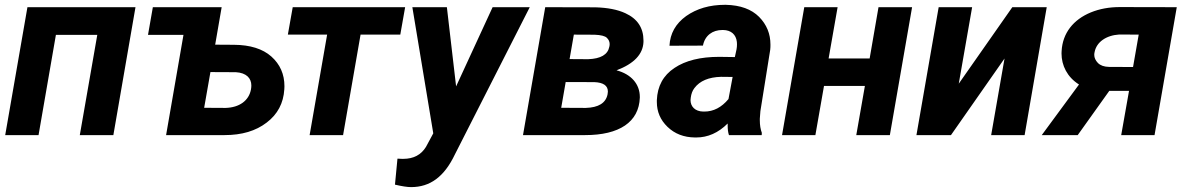

<svg xmlns="http://www.w3.org/2000/svg" viewBox="-20 -558 4906 793"><path d="M539.6 -528.3H93.3L1.5 0H139.2L210.9 -414.1H381.8L309.6 0H448.2Z M591.3 -414.1H737.8L666 0H907.7C978.5 0 1036.6 -17.1 1081.5 -51.8C1126.5 -85.9 1150.9 -131.8 1154.3 -189.5C1154.3 -193.4 1154.8 -197.3 1154.8 -201.7C1154.8 -251.5 1136.7 -292.5 1100.6 -324.7C1064.9 -356.4 1013.2 -372.6 946.3 -373L868.7 -373.5L895.5 -528.3H611.3ZM954.1 -259.8C997.6 -257.3 1018.1 -234.9 1018.1 -205.1C1018.1 -199.7 1017.6 -194.8 1016.6 -189C1008.3 -142.1 968.3 -113.8 911.6 -112.3L823.2 -112.8L849.1 -260.3Z M1653.3 -528.3H1189L1168.9 -415H1331.1L1258.8 0H1397L1469.2 -415H1633.3Z M1825.7 -528.3H1683.1L1769.5 -7.3L1739.3 48.8C1719.2 81.5 1688 98.1 1645.5 98.1C1644 98.1 1642.1 98.1 1640.6 98.1L1621.6 97.2L1611.3 204.6C1640.1 211.4 1662.6 214.8 1677.7 214.8C1755.9 214.8 1814.5 172.9 1858.9 79.6L2168 -528.3H2014.6L1863.8 -201.2Z M2397 0C2537.6 0 2619.1 -53.7 2622.6 -154.8C2622.6 -155.8 2622.6 -156.7 2622.6 -157.7C2622.6 -210.4 2587.4 -251.5 2526.4 -267.6C2598.6 -294.9 2635.7 -334 2637.7 -384.8C2637.7 -386.7 2637.7 -388.7 2637.7 -390.6C2637.7 -442.9 2612.8 -480.5 2563 -503.4C2530.3 -518.6 2488.8 -526.4 2438.5 -527.8L2231.9 -528.3L2140.1 0ZM2350.1 -415 2435.5 -414.6C2461.9 -413.6 2479 -409.2 2486.3 -401.9C2494.1 -394.5 2498 -385.7 2498 -376C2498 -372.6 2497.6 -368.7 2496.6 -364.7C2490.2 -332.5 2461.4 -315.4 2409.2 -313.5L2332.5 -314ZM2434.6 -218.8C2471.7 -217.3 2490.7 -204.6 2490.7 -179.7C2490.7 -176.3 2490.2 -172.4 2489.3 -168C2481.9 -132.3 2451.7 -113.8 2399.4 -112.3L2297.9 -112.8L2316.4 -219.2Z M3126 0 3126.5 -9.3C3121.1 -23.9 3118.2 -41 3118.2 -61.5C3118.2 -63.5 3118.2 -65.4 3118.2 -67.9L3120.6 -99.1L3161.1 -352.1C3162.1 -359.9 3162.1 -367.2 3162.1 -374C3162.1 -418.5 3146.5 -456.5 3115.2 -488.3C3083.5 -520 3038.1 -536.6 2978 -538.1C2976.6 -538.1 2975.6 -538.1 2974.1 -538.1C2911.1 -538.1 2857.9 -522.5 2814 -491.7C2770.5 -460.4 2747.6 -419.4 2745.1 -369.1L2883.3 -369.6C2891.6 -412.1 2923.3 -434.1 2963.4 -434.1C2964.4 -434.1 2965.8 -434.1 2966.8 -434.1C2999.5 -433.6 3020 -415.5 3023.4 -384.8C3023.9 -381.3 3023.9 -378.4 3023.9 -375C3023.9 -368.2 3023.4 -361.3 3022 -354L3015.1 -322.3L2950.7 -323.2C2873 -323.2 2811.5 -308.1 2765.6 -277.3C2719.2 -246.6 2695.3 -202.1 2692.9 -144.5C2692.9 -142.1 2692.9 -139.2 2692.9 -136.7C2692.9 -96.7 2707.5 -62.5 2736.8 -34.2C2766.6 -5.4 2804.2 9.3 2850.6 9.8C2852.1 9.8 2854 9.8 2855.5 9.8C2903.3 9.8 2946.8 -9.3 2985.4 -47.9C2985.4 -45.4 2985.4 -43 2985.4 -40.5C2985.4 -24.9 2986.8 -11.7 2990.7 0ZM2884.8 -97.2C2850.1 -97.7 2832 -118.7 2832 -144.5C2832 -147.5 2832.5 -151.4 2833 -154.8C2835 -170.4 2839.8 -183.6 2848.1 -194.3C2870.6 -224.1 2907.2 -239.3 2958 -240.7L3005.9 -240.2L2988.8 -148.9C2960 -114.3 2926.8 -97.2 2889.2 -97.2C2887.7 -97.2 2886.2 -97.2 2884.8 -97.2Z M3747.1 -528.3H3608.4L3571.8 -316.4H3402.3L3439.5 -528.3H3301.8L3210 0H3347.7L3383.3 -203.1H3552.2L3516.6 0H3655.3Z M3939.9 -212.4 3995.1 -528.3H3856.9L3765.1 0H3907.7L4128.9 -316.4L4073.7 0H4211.9L4303.2 -528.3H4161.1Z M4605 -528.8C4561.5 -528.8 4521.5 -521.5 4485.4 -506.8C4413.1 -477.1 4368.7 -421.4 4364.7 -347.2C4364.7 -343.8 4364.3 -340.8 4364.3 -337.4C4364.3 -287.6 4387.7 -239.7 4436.5 -209L4282.7 0H4431.2L4561.5 -182.6H4643.1L4610.8 0H4748.5L4840.3 -528.3ZM4501 -343.3C4508.8 -383.8 4547.9 -412.1 4603 -415.5L4683.1 -415L4659.7 -281.2L4560.1 -281.7C4540 -282.2 4524.9 -287.6 4514.6 -297.9C4504.9 -308.1 4499.5 -319.3 4499.5 -331.5C4499.5 -335 4500 -339.4 4501 -343.3Z"/></svg>

Font: Roboto
Style: Bold Italic
Weight: 700
Italic angle: -12°
Designer: Google
Version: Version 2.137; 2017